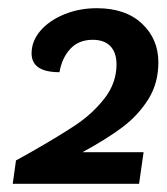

<svg xmlns="http://www.w3.org/2000/svg" viewBox="-20 -730 406 468"><path d="M181 -359H330L319 -282H11L19 -339L48 -355Q122 -397 164 -425Q206 -453 235 -490.5Q264 -528 264 -573Q264 -602 249 -617.5Q234 -633 206 -633Q172 -633 151.5 -611Q131 -589 125 -554Q57 -554 57 -600Q57 -630 78.5 -655Q100 -680 136.5 -695Q173 -710 216 -710Q286 -710 326 -672.5Q366 -635 366 -578Q366 -527 341.5 -488Q317 -449 278.5 -420Q240 -391 181 -359Z"/></svg>

Font: Krub SemiBold
Style: Italic
Weight: 600
Italic angle: -8°
Designer: Ekaluck Peanpanawate
Foundry: Cadson Demak Co.,Ltd.
Version: Version 1.000; ttfautohint (v1.6)